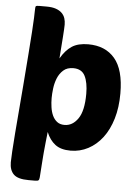

<svg xmlns="http://www.w3.org/2000/svg" viewBox="-61 -787 733 1018"><g transform="rotate(5 305.5 -277.5)"><path d="M28 99Q28 83 30.5 40.5Q33 -2 37.5 -58.5Q42 -115 47.5 -180.5Q53 -246 58 -309Q66 -411 71.5 -483Q77 -555 80 -602Q83 -649 84 -674.5Q85 -700 85 -711Q85 -733 88 -736.5Q91 -740 106 -740H145Q175 -740 195 -733Q215 -726 227 -714Q239 -702 244 -686.5Q249 -671 249 -653Q249 -636 245.5 -587Q242 -538 237 -472Q263 -517 296 -538.5Q329 -560 383 -560Q474 -560 524.5 -500.5Q575 -441 575 -315Q575 -240 557 -180Q539 -120 507 -78Q475 -36 431.5 -13Q388 10 338 10Q286 10 256 -13Q226 -36 209 -78Q205 -42 203 -23Q201 -4 200 7.5Q199 19 198 28Q197 37 196 52Q195 67 193 93Q191 119 188 165Q187 177 183 181Q179 185 166 185H130Q73 185 50.5 163Q28 141 28 99ZM395 -297Q395 -357 377.5 -392Q360 -427 315 -427Q282 -427 262 -409Q242 -391 231.5 -365Q221 -339 217.5 -310Q214 -281 214 -259Q214 -235 217.5 -210.5Q221 -186 230 -166.5Q239 -147 254.5 -135Q270 -123 294 -123Q337 -123 366 -165Q395 -207 395 -297Z"/></g></svg>

Font: PoetsenOne
Style: Regular
Weight: 400
Designer: Rodrigo Fuenzalida, Pablo Impallari
Foundry: Pablo Impallari, Rodrigo Fuenzalida
Version: Version 1.000; ttfautohint (v0.8) -G 200 -r 50